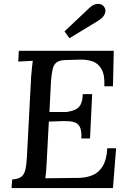

<svg xmlns="http://www.w3.org/2000/svg" viewBox="-20 -959 660 979"><path d="M560 -700 556 -519H512Q515 -576 498 -606Q481 -636 452 -646Q423 -656 388 -655L319 -653Q287 -653 271 -642.5Q255 -632 249 -608.5Q243 -585 240 -545L232 -388H319Q347 -392 365 -400.5Q383 -409 392 -427.5Q401 -446 402 -479H450L439 -253H395Q397 -296 385.5 -315Q374 -334 349 -338.5Q324 -343 287 -341L229 -339L218 -131Q217 -104 215 -83.5Q213 -63 211 -50L383 -52Q422 -53 453.5 -66.5Q485 -80 504.5 -113Q524 -146 527 -203H572L556 0H39L42 -44Q74 -46 89 -58Q104 -70 109.5 -94Q115 -118 117 -155L139 -571Q141 -593 143 -613.5Q145 -634 147 -649Q130 -648 109.5 -647Q89 -646 73 -645L76 -700ZM334 -764 309 -799 434 -917Q452 -934 467 -937.5Q482 -941 493.5 -937Q505 -933 510 -925Q517 -917 517.5 -905Q518 -893 510 -880Q502 -867 482 -854Z"/></svg>

Font: Lora Medium
Style: Italic
Weight: 500
Italic angle: -3°
Designer: Olga Karpushina, Alexei Vanyashin (Cyrillic)
Foundry: Cyreal
Version: Version 3.004